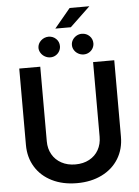

<svg xmlns="http://www.w3.org/2000/svg" viewBox="-66 -1094 838 1156"><g transform="rotate(-5 352.5 -516.5)"><path d="M639.6 -707V-245.1Q639.6 -169.9 603.8 -111.8Q567.9 -53.7 502.7 -21.5Q437.5 10.7 352.5 10.7Q267.1 10.7 201.9 -21.5Q136.7 -53.7 101.1 -111.8Q65.4 -169.9 65.4 -245.1V-707H192.4V-255.9Q192.4 -211.4 212.2 -176.8Q231.9 -142.1 268.3 -122.3Q304.7 -102.5 352.5 -102.5Q400.4 -102.5 436.5 -122.1Q472.7 -141.6 492.2 -176.5Q511.7 -211.4 511.7 -255.9V-707ZM399.4 -1043.9H518.6L396.5 -927.7H302.7ZM191.4 -820.3Q191.9 -846.2 211.4 -864.3Q231 -882.3 257.8 -882.8Q284.7 -882.3 303 -864.5Q321.3 -846.7 321.3 -820.3Q321.3 -803.7 313 -789.3Q304.7 -774.9 290.3 -766.4Q275.9 -757.8 258.8 -757.8Q241.2 -757.8 225.8 -766.4Q210.4 -774.9 201.2 -789.3Q191.9 -803.7 191.4 -820.3ZM393.6 -820.3Q393.6 -837.4 402.6 -851.6Q411.6 -865.7 426.5 -874.3Q441.4 -882.8 459 -882.8Q486.3 -882.3 504.6 -864.5Q522.9 -846.7 523.4 -820.3Q523.4 -803.7 515.1 -789.3Q506.8 -774.9 492.2 -766.4Q477.5 -757.8 460 -757.8Q442.4 -757.8 427 -766.4Q411.6 -774.9 402.6 -789.3Q393.6 -803.7 393.6 -820.3Z"/></g></svg>

Font: Pretendard JP SemiBold
Style: Regular
Weight: 600
Designer: Base glyphs from Inter by Rasmus Andersson; Hangeul glyphs from Noto Sans CJK(Source Han Sans) by Jang Soo-young and Kan
Foundry: Kil Hyung-jin
Version: Version 1.309